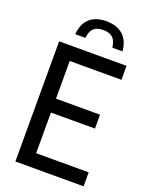

<svg xmlns="http://www.w3.org/2000/svg" viewBox="-172 -1027 852 1111"><g transform="rotate(20 254.5 -471.5)"><path d="M67 0V-740H482V-654H163.5V-422H434.5V-336.5H163.5V-86H487V0ZM140.5 -810.5Q146 -876 183.2 -909.5Q220.5 -943 285.5 -943Q350 -943 388 -909.2Q426 -875.5 431.5 -810.5H369Q364 -852.5 344 -870.8Q324 -889 285.5 -889Q246.5 -889 227 -870.8Q207.5 -852.5 203 -810.5Z"/></g></svg>

Font: Encode Sans Condensed Condensed Medium
Style: Regular
Weight: 500
Width: 3
Designer: Multiple Designers
Foundry: Impallari Type
Version: Version 3.000; ttfautohint (v1.8.3) -l 8 -r 50 -G 200 -x 14 